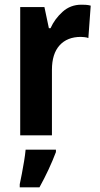

<svg xmlns="http://www.w3.org/2000/svg" viewBox="-20 -576 424 817"><path d="M326 -556Q334 -556 344.5 -555.5Q355 -555 366 -552L356 -414Q350 -417 339 -418Q328 -419 324 -419Q266 -419 233.5 -383Q201 -347 201 -279V0H66V-546H169L188 -456H195Q213 -496 246.5 -526Q280 -556 326 -556ZM218 71Q190 145 148 221H64V208Q68 190 73 163.5Q78 137 82.5 110Q87 83 89 61H218Z"/></svg>

Font: Noto Sans Gujarati Condensed
Style: Bold
Weight: 700
Width: 3
Designer: Jelle Bosma - Monotype Design Team, Universal Thirst
Foundry: Monotype Imaging Inc.
Version: Version 2.106; ttfautohint (v1.8.4.7-5d5b)